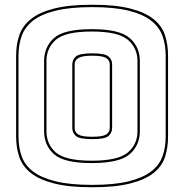

<svg xmlns="http://www.w3.org/2000/svg" viewBox="-20 -765 777 810"><path d="M689 -530V-189Q689 -142 676 -102.5Q663 -63 627.5 -35Q592 -7 529.5 9Q467 25 369 25Q271 25 208.5 9Q146 -7 110.5 -35Q75 -63 61.5 -102.5Q48 -142 48 -189V-530Q48 -577 61.5 -616.5Q75 -656 110.5 -684.5Q146 -713 208.5 -729Q271 -745 369 -745Q467 -745 529.5 -729Q592 -713 627.5 -684.5Q663 -656 676 -616.5Q689 -577 689 -530ZM679 -189V-530Q679 -576 665.5 -613.5Q652 -651 617.5 -678Q583 -705 522.5 -720Q462 -735 369 -735Q276 -735 215 -720Q154 -705 119.5 -678Q85 -651 71.5 -613.5Q58 -576 58 -530V-189Q58 -143 71.5 -105.5Q85 -68 119.5 -41.5Q154 -15 215 0Q276 15 369 15Q462 15 522.5 0Q583 -15 617.5 -41.5Q652 -68 665.5 -105.5Q679 -143 679 -189ZM570 -212Q570 -152 527 -114.5Q484 -77 367 -77Q250 -77 208 -114.5Q166 -152 166 -212V-507Q166 -567 208 -604.5Q250 -642 367 -642Q484 -642 527 -604.5Q570 -567 570 -507ZM176 -212Q176 -156 216 -121.5Q256 -87 367 -87Q478 -87 519 -121.5Q560 -156 560 -212V-507Q560 -563 519 -597.5Q478 -632 367 -632Q256 -632 216 -597.5Q176 -563 176 -507ZM285 -225V-494Q285 -513 300 -526.5Q315 -540 369 -540Q423 -540 438 -526.5Q453 -513 453 -494V-225Q453 -205 438 -191.5Q423 -178 369 -178Q315 -178 300 -191.5Q285 -205 285 -225ZM295 -494V-225Q295 -207 310.5 -197.5Q326 -188 369 -188Q412 -188 427.5 -197.5Q443 -207 443 -225V-494Q443 -511 427.5 -520.5Q412 -530 369 -530Q327 -530 311 -520.5Q295 -511 295 -494Z"/></svg>

Font: Bungee Outline
Style: Regular
Weight: 400
Designer: David Jonathan Ross
Foundry: David Jonathan Ross
Version: Version 1.001;PS 1.0;hotconv 1.0.72;makeotf.lib2.5.5900